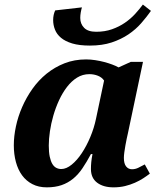

<svg xmlns="http://www.w3.org/2000/svg" viewBox="-20 -804 705 834"><path d="M473.1 9.8Q428.7 9.8 401.9 -10.5Q375 -30.8 375 -69.8Q375 -85.4 376.5 -100.3Q377.9 -115.2 381.8 -134.8H375Q356.4 -100.1 338.1 -73Q319.8 -45.9 297.4 -27.6Q274.9 -9.3 247.3 0.2Q219.7 9.8 183.1 9.8Q147.5 9.8 120.6 -4.2Q93.8 -18.1 75.9 -42.5Q58.1 -66.9 49.1 -100.3Q40 -133.8 40 -172.9Q40 -211.9 49.1 -254.6Q58.1 -297.4 76.2 -338.9Q94.2 -380.4 120.8 -418Q147.5 -455.6 182.4 -483.9Q217.3 -512.2 260.3 -529.1Q303.2 -545.9 354 -545.9Q373.5 -545.9 393.8 -542.7Q414.1 -539.6 432.6 -534.7Q451.2 -529.8 467.5 -523.7Q483.9 -517.6 495.1 -511.2L547.9 -535.2H601.1L535.2 -223.1Q533.2 -214.8 530.3 -201.2Q527.3 -187.5 524.7 -172.1Q522 -156.7 520 -142.3Q518.1 -127.9 518.1 -118.2Q518.1 -93.3 527.8 -81.1Q537.6 -68.8 553.2 -68.8Q567.4 -68.8 580.3 -75Q593.3 -81.1 608.9 -89.8L630.9 -49.8Q618.2 -40 602.1 -29.5Q585.9 -19 566.2 -10.3Q546.4 -1.5 523.2 4.2Q500 9.8 473.1 9.8ZM191.9 -171.9Q191.9 -143.1 196 -123.5Q200.2 -104 207.3 -92Q214.4 -80.1 224.4 -75Q234.4 -69.8 246.1 -69.8Q268.1 -69.8 291.5 -88.9Q314.9 -107.9 335.4 -138.9Q356 -169.9 372.3 -209Q388.7 -248 397 -288.1L432.1 -454.1Q422.4 -468.3 405 -475.1Q387.7 -481.9 368.2 -481.9Q338.9 -481.9 314.7 -466.8Q290.5 -451.7 271 -426.3Q251.5 -400.9 236.6 -368.7Q221.7 -336.4 211.7 -301.8Q201.7 -267.1 196.8 -233.4Q191.9 -199.7 191.9 -171.9ZM370.6 -606Q324.7 -606 293.9 -615.2Q263.2 -624.5 244.9 -639.9Q226.6 -655.3 218.8 -675.3Q210.9 -695.3 210.9 -716.8Q210.9 -739.7 219.7 -758.8L335.9 -772Q333 -762.7 330.8 -750Q328.6 -737.3 328.6 -726.1Q328.6 -700.2 345.5 -683.1Q362.3 -666 397.9 -666Q435.5 -666 466.6 -677Q497.6 -688 522.5 -705.1Q547.4 -722.2 566.7 -743.2Q585.9 -764.2 600.6 -784.2L635.7 -756.8Q617.2 -730.5 593.5 -703.4Q569.8 -676.3 538.1 -654.8Q506.3 -633.3 465.1 -619.6Q423.8 -606 370.6 -606Z"/></svg>

Font: Droid Serif
Style: Bold Italic
Weight: 700
Italic angle: -12°
Designer: Monotype Design team
Foundry: Monotype Imaging Inc.
Version: Version 1.03